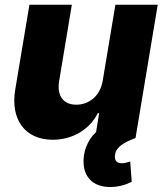

<svg xmlns="http://www.w3.org/2000/svg" viewBox="-20 -565 676 786"><path d="M534.8 0 625.7 -545.5H452.4L400.6 -235.4C390.6 -171.9 344.1 -136.4 292.6 -136.4C239.3 -136.4 212.7 -172.6 221.9 -231.9L274.1 -545.5H100.5L42.3 -197.8C22 -74.6 83.5 7.1 195.7 7.1C277.3 7.1 346.6 -34.8 380.3 -101.6H386L373.2 -24.1C337.7 7.8 318.2 60.4 322.4 106.9C327.1 166.9 367.2 200.6 431.5 200.6C468.8 200.6 499.3 189.3 519.2 179.3L513.1 96.2C503.6 98.7 492.2 103.3 478 103.3C457.4 103.3 446.7 90.6 451.3 67.1C456 35.9 487.9 17.8 534.8 0Z"/></svg>

Font: TID UI Extra Bold
Style: Italic
Weight: 800
Italic angle: -9.39999°
Designer: The TID Project Authors
Foundry: Bakken & Bæck
Version: Version 1.001;hotconv 1.0.109;makeotfexe 2.5.65596